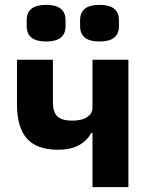

<svg xmlns="http://www.w3.org/2000/svg" viewBox="-20 -771 618 791"><path d="M90 -663V-688Q90 -751 170 -751Q250 -751 250 -688V-663Q250 -600 170 -600Q90 -600 90 -663ZM310 -663V-688Q310 -751 390 -751Q470 -751 470 -688V-663Q470 -600 390 -600Q310 -600 310 -663ZM361 0V-223H356Q317 -154 220 -154Q132 -154 91 -200Q50 -246 50 -341V-525H198V-348Q198 -309 216.5 -291.5Q235 -274 277 -274Q318 -274 339.5 -289Q361 -304 361 -327V-525H509V0Z"/></svg>

Font: Aneliza
Style: Bold
Weight: 700
Designer: Mike Abbink, Paul van der Laan, Pieter van Rosmalen
Foundry: Bold Monday
Version: Version 3.0